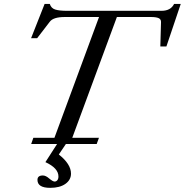

<svg xmlns="http://www.w3.org/2000/svg" viewBox="-20 -717 920 956"><path d="M135.3 0 146 -30.8H251L473.1 -632.3H302.2Q245.6 -632.3 228 -608.9L165 -526.9H134.8L202.1 -697.3H228Q234.4 -676.3 254.4 -669.7Q274.4 -663.1 314.5 -663.1H783.7Q830.1 -663.1 846.7 -697.3H879.9L808.6 -485.8H778.3L781.7 -606.9Q782.2 -621.1 770 -626.7Q757.8 -632.3 731.9 -632.3H562L339.8 -30.8H472.7L461.4 0H308.1L272.9 52.2Q333.5 100.1 333.5 147.5Q333.5 178.7 305.7 198.5Q277.8 218.3 230 218.3Q166.5 218.3 166.5 178.7Q166.5 156.7 193.4 156.7Q208 156.7 225.1 171.9Q243.2 187 252 187Q259.8 187 265.4 180.4Q271 173.8 271 161.6Q271 120.1 206.1 90.3L264.2 0Z"/></svg>

Font: Elstob 10pt
Style: Italic
Weight: 400
Italic angle: -20°
Designer: Peter S. Baker
Version: Version 1.015